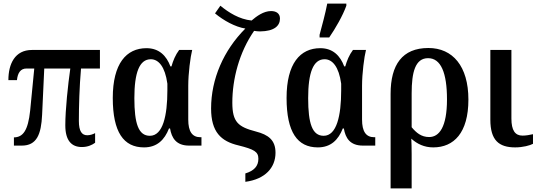

<svg xmlns="http://www.w3.org/2000/svg" viewBox="-20 -816 3013 1076"><path d="M439 8C472 8 497 -4 513 -16V-70C502 -64 486 -58 469 -58C439 -58 422 -80 422 -138C422 -220 425 -328 434 -432H540V-536H159C63 -536 27 -457 27 -367H75C79 -407 95 -432 128 -432H172L149 -196C137 -84 109 -47 58 -46V0H102C186 0 211 -63 216 -173L228 -432H374C361 -342 346 -201 346 -114C346 -28 381 8 439 8Z M787 10C860 10 902 -32 927 -96H933C942 -43 967 0 1040 0H1109V-47H1103C1057 -47 1035 -79 1035 -146V-336C1035 -404 1047 -497 1057 -536H984C963 -508 950 -476 941 -444H935C913 -503 872 -546 801 -546C688 -546 612 -460 612 -267C612 -75 673 10 787 10ZM820 -55C756 -55 733 -123 733 -266C733 -408 761 -484 825 -484C869 -484 905 -442 918 -347V-309C918 -168 893 -55 820 -55Z M1355 203C1467 188 1524 123 1524 40C1524 -31 1484 -61 1414 -79C1315 -105 1282 -131 1282 -241C1282 -372 1320 -522 1404 -643C1415 -641 1428 -640 1438 -640C1517 -641 1549 -671 1549 -712C1549 -740 1529 -754 1499 -754C1457 -754 1418 -725 1390 -701C1321 -708 1261 -746 1215 -784L1185 -741C1233 -701 1298 -665 1355 -656C1233 -534 1163 -373 1163 -208C1163 -77 1218 -24 1317 -1C1404 21 1428 34 1428 74C1428 115 1404 141 1355 156Z M1771 -606H1825C1860 -657 1901 -728 1921 -784V-796H1814C1803 -739 1785 -673 1771 -621ZM1761 10C1834 10 1876 -32 1901 -96H1907C1916 -43 1941 0 2014 0H2083V-47H2077C2031 -47 2009 -79 2009 -146V-336C2009 -404 2021 -497 2031 -536H1958C1937 -508 1924 -476 1915 -444H1909C1887 -503 1846 -546 1775 -546C1662 -546 1586 -460 1586 -267C1586 -75 1647 10 1761 10ZM1794 -55C1730 -55 1707 -123 1707 -266C1707 -408 1735 -484 1799 -484C1843 -484 1879 -442 1892 -347V-309C1892 -168 1867 -55 1794 -55Z M2169 240H2287V49C2287 13 2286 -21 2285 -39C2318 -9 2358 10 2408 10C2523 10 2605 -71 2605 -258C2605 -445 2517 -547 2381 -547C2234 -547 2169 -453 2169 -290ZM2385 -48C2341 -48 2313 -72 2287 -103V-293C2287 -411 2307 -490 2379 -490C2451 -490 2485 -408 2485 -259C2485 -103 2441 -48 2385 -48Z M2867 10C2911 10 2950 -1 2967 -10V-64C2949 -60 2929 -56 2908 -56C2867 -56 2846 -85 2846 -152V-536H2728V-145C2728 -30 2776 10 2867 10Z"/></svg>

Font: Noto Serif Condensed Semi
Style: Regular
Weight: 600
Width: 3
Designer: Monotype Design Team
Foundry: Monotype Imaging Inc.
Version: Version 1.002